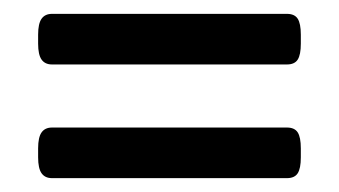

<svg xmlns="http://www.w3.org/2000/svg" viewBox="-20 -361 489 277"><path d="M35 -298V-311Q35 -327 40 -334Q45 -341 55 -341H394Q405 -341 409.5 -334Q414 -327 414 -311V-298Q414 -282 409.5 -275Q405 -268 394 -268H55Q45 -268 40 -275Q35 -282 35 -298ZM35 -134V-147Q35 -163 40 -170Q45 -177 55 -177H394Q405 -177 409.5 -170Q414 -163 414 -147V-134Q414 -118 409.5 -111Q405 -104 394 -104H55Q45 -104 40 -111Q35 -118 35 -134Z"/></svg>

Font: Asap Condensed
Style: Regular
Weight: 400
Designer: Pablo Cosgaya
Foundry: Omnibus-Type
Version: Version 1.010; ttfautohint (v1.8)